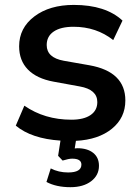

<svg xmlns="http://www.w3.org/2000/svg" viewBox="-20 -570 575 789"><path d="M269.5 199.2Q210.9 199.2 170.9 177.7L188.5 122.1Q220.7 138.7 259.8 138.7Q314.5 138.7 314.5 106.4Q314.5 82 276.4 82Q262.7 82 237.3 89.8L218.8 70.3L228.5 7.8Q109.4 0 44.9 -53.7L80.1 -135.7Q163.1 -78.1 273.4 -78.1Q324.2 -78.1 352.1 -97.2Q379.9 -116.2 379.9 -150.4Q379.9 -202.1 307.6 -214.8L200.2 -234.4Q130.9 -247.1 94.7 -284.2Q58.6 -321.3 58.6 -379.9Q58.6 -455.1 121.1 -502.4Q183.6 -549.8 283.2 -549.8Q414.1 -549.8 483.4 -485.4L445.3 -405.3Q376 -460 282.2 -460Q229.5 -460 200.7 -440.4Q171.9 -420.9 171.9 -384.8Q171.9 -333 242.2 -320.3L347.7 -301.8Q495.1 -275.4 495.1 -157.2Q495.1 -85.9 439.9 -41Q384.8 3.9 292 8.8L287.1 40Q291 39.1 297.9 39.1Q338.9 39.1 362.8 58.1Q386.7 77.1 386.7 111.3Q386.7 150.4 354.5 174.8Q322.3 199.2 269.5 199.2Z"/></svg>

Font: Min Sans SemiBold
Style: Regular
Weight: 600
Designer: Jinseong-Kim, NotoSansCJK, Nunito
Foundry: Jinseong-Kim
Version: Version 1.400;Glyphs 3.1.2 (3151)